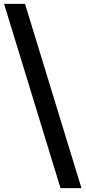

<svg xmlns="http://www.w3.org/2000/svg" viewBox="-20 -760 441 990"><path d="M109 -740 400 210H292L1 -740Z"/></svg>

Font: Georama ExtraCondensed Thin SemiBold
Style: Regular
Weight: 600
Version: Version 1.001